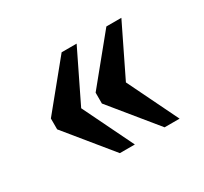

<svg xmlns="http://www.w3.org/2000/svg" viewBox="-91 -592 684 643"><g transform="rotate(-30 251.0 -270.0)"><path d="M380 -75 238 -249V-291L380 -465H438L343 -270L438 -75ZM207 -75 65 -249V-291L207 -465H265L170 -270L265 -75Z"/></g></svg>

Font: Noto Serif Bengali SemiCondensed SemiBold
Style: Regular
Weight: 600
Width: 4
Designer: Juan Bruce, Universal Thirst, Indian Type Foundry and the Monotype Design Team.
Foundry: Monotype Imaging Inc.
Version: Version 2.003; ttfautohint (v1.8.4.7-5d5b)